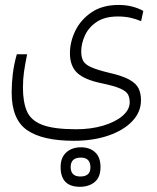

<svg xmlns="http://www.w3.org/2000/svg" viewBox="-20 -401 626 764"><path d="M273.9 159.2Q148.9 159.2 87.6 116.7Q26.4 74.2 26.4 -32.7Q26.4 -70.3 31 -107.7Q35.6 -145 46.9 -185.1H87.9Q79.6 -144 75.4 -114.7Q71.3 -85.4 71.3 -52.2Q71.3 4.4 86.9 41.3Q102.5 78.1 148.2 95.7Q193.8 113.3 283.7 113.3Q342.3 113.3 390.6 98.9Q439 84.5 467.5 60.1Q496.1 35.6 496.1 5.9Q496.1 -11.7 489.5 -24.7Q482.9 -37.6 459.2 -48.3Q435.5 -59.1 383.8 -69.8Q315.4 -84 286.9 -111.3Q258.3 -138.7 258.3 -189Q258.3 -234.9 280 -279.1Q301.8 -323.2 344.7 -352.3Q387.7 -381.3 452.1 -381.3Q482.9 -381.3 508.3 -374.3Q533.7 -367.2 550.3 -357.4L541.5 -316.9Q520.5 -325.7 498 -330.6Q475.6 -335.4 449.2 -335.4Q397 -335.4 364.7 -313.7Q332.5 -292 317.9 -259.8Q303.2 -227.5 303.2 -195.8Q303.2 -174.3 310.5 -159.7Q317.9 -145 341.8 -134Q365.7 -123 414.6 -111.3Q467.8 -99.1 494.9 -84Q522 -68.8 531.5 -49.1Q541 -29.3 541 -2.4Q541 44.9 506.3 81.3Q471.7 117.7 411.4 138.4Q351.1 159.2 273.9 159.2ZM297.9 342.3Q221.2 342.3 221.2 263.7Q221.2 225.6 243.9 205.3Q266.6 185.1 301.8 185.1Q336.9 185.1 358.4 204.8Q379.9 224.6 379.9 263.7Q379.9 304.2 356.9 323.2Q334 342.3 297.9 342.3ZM299.8 301.3Q339.8 301.3 339.8 265.1Q339.8 226.1 301.8 226.1Q261.2 226.1 261.2 263.7Q261.2 301.3 299.8 301.3Z"/></svg>

Font: Cascadia Code NF ExtraLight
Style: Regular
Weight: 200
Monospace: yes
Designer: Aaron Bell
Foundry: Saja Typeworks
Version: Version 2404.023; ttfautohint (v1.8.4)